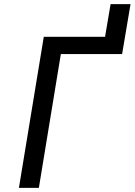

<svg xmlns="http://www.w3.org/2000/svg" viewBox="-20 -914 655 934"><path d="M72 0 193 -735H491L518 -894H615L574 -651H276L169 0Z"/></svg>

Font: Iosevka Custom Medium
Style: Italic
Weight: 500
Italic angle: -9°
Designer: Belleve Invis
Foundry: Belleve Invis
Version: Version 27.0.1